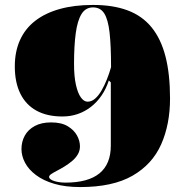

<svg xmlns="http://www.w3.org/2000/svg" viewBox="-20 -743 749 778"><path d="M305 15Q245 15 200.5 2Q156 -11 126 -33.5Q96 -56 81.5 -83.5Q67 -111 67 -139Q67 -169 80.5 -193.5Q94 -218 121 -232.5Q148 -247 187 -247Q229 -247 254.5 -231.5Q280 -216 292 -194Q304 -172 304 -150Q304 -132 295 -117Q286 -102 271.5 -90Q257 -78 241.5 -68.5Q226 -59 211.5 -51.5Q197 -44 188 -38Q179 -32 179 -26Q179 -21 185 -16.5Q191 -12 201 -9Q211 -6 222.5 -4.5Q234 -3 245 -3Q337 -3 383 -40.5Q429 -78 429 -153Q429 -169 429 -202Q429 -235 429 -274.5Q429 -314 429 -350.5Q429 -387 429 -409L421 -417Q410 -383 391.5 -356Q373 -329 348.5 -310Q324 -291 295 -281Q266 -271 233 -271Q171 -271 128 -294.5Q85 -318 62.5 -363.5Q40 -409 40 -474Q40 -534 61 -580.5Q82 -627 122.5 -658.5Q163 -690 222 -706.5Q281 -723 357 -723Q438 -723 497 -701Q556 -679 594 -632.5Q632 -586 650.5 -514.5Q669 -443 669 -344Q669 -239 633 -158Q597 -77 517 -31Q437 15 305 15ZM335 -331Q351 -331 365 -343Q379 -355 391 -375.5Q403 -396 413 -421Q423 -446 430 -471Q430 -558 424 -611Q418 -664 402.5 -688.5Q387 -713 357 -713Q327 -713 310.5 -686.5Q294 -660 287 -609Q280 -558 280 -484Q280 -434 287.5 -400Q295 -366 307.5 -348.5Q320 -331 335 -331Z"/></svg>

Font: Kalnia Thin
Style: Regular
Weight: 100
Version: Version 1.105